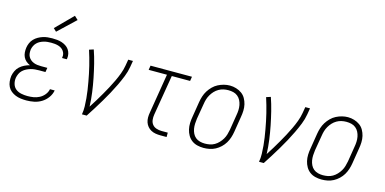

<svg xmlns="http://www.w3.org/2000/svg" viewBox="-73 -1164 3147 1571"><g transform="rotate(15 1500.0 -378.0)"><path d="M197 8Q173 8 149.5 5Q126 2 105 -6.5Q84 -15 66.5 -29Q49 -43 39 -63Q29 -83 26.5 -106.5Q24 -130 27 -154Q31 -176 41 -197.5Q51 -219 68.5 -235Q86 -251 107.5 -261.5Q129 -272 152 -278Q133 -286 118 -299Q103 -312 94.5 -330Q86 -348 84.5 -368.5Q83 -389 86 -410Q89 -430 97.5 -449.5Q106 -469 121 -484.5Q136 -500 154.5 -510.5Q173 -521 193 -527.5Q213 -534 233 -536Q253 -538 273 -538Q294 -538 314 -536Q334 -534 352.5 -528Q371 -522 387.5 -511.5Q404 -501 415 -485.5Q426 -470 430.5 -450.5Q435 -431 432 -411Q431 -409 431 -407Q431 -405 430 -403H390Q391 -405 391 -406Q391 -407 391 -409Q394 -424 390.5 -438Q387 -452 378.5 -463.5Q370 -475 358 -482.5Q346 -490 332 -494Q318 -498 303 -499.5Q288 -501 273 -501Q258 -501 242 -499.5Q226 -498 210.5 -493.5Q195 -489 180.5 -481.5Q166 -474 154 -462Q142 -450 135 -435Q128 -420 125 -405Q123 -388 124.5 -372Q126 -356 133.5 -342.5Q141 -329 153 -319Q165 -309 179.5 -303.5Q194 -298 210 -296Q226 -294 242 -294H295L289 -257H236Q219 -257 201 -255.5Q183 -254 165.5 -249Q148 -244 131 -235.5Q114 -227 100 -214Q86 -201 78 -183.5Q70 -166 67 -149Q63 -122 70.5 -96.5Q78 -71 97.5 -55.5Q117 -40 143.5 -34.5Q170 -29 197 -29Q222 -29 247.5 -33Q273 -37 297 -49.5Q321 -62 338.5 -83.5Q356 -105 361 -131H401Q395 -98 374.5 -69.5Q354 -41 324.5 -23Q295 -5 262 1.5Q229 8 197 8ZM287 -598 262 -622 403 -764 433 -736Z M667 0Q673 -34 672 -68.5Q671 -103 668 -136.5Q665 -170 660 -203.5Q655 -237 649 -270Q643 -303 636.5 -335Q630 -367 622 -399.5Q614 -432 605 -463.5Q596 -495 586 -526L623 -538Q642 -483 656 -426.5Q670 -370 681.5 -312.5Q693 -255 701 -196Q709 -137 711 -77Q732 -109 751.5 -141.5Q771 -174 790 -206.5Q809 -239 826.5 -272Q844 -305 860 -338.5Q876 -372 889 -407Q902 -442 908 -477L917 -530H957L948 -477Q941 -435 924.5 -393.5Q908 -352 888.5 -311.5Q869 -271 847.5 -231.5Q826 -192 803 -153.5Q780 -115 756 -76.5Q732 -38 707 0Z M1331 0Q1310 0 1289.5 -3.5Q1269 -7 1251.5 -16.5Q1234 -26 1221.5 -41Q1209 -56 1202.5 -75Q1196 -94 1196 -115.5Q1196 -137 1200 -158L1255 -493H1100L1106 -530H1457L1451 -493H1296L1239 -152Q1235 -129 1237.5 -106.5Q1240 -84 1253 -67.5Q1266 -51 1287.5 -44Q1309 -37 1331 -37H1384V0Z M1698 8Q1671 8 1644.5 1.5Q1618 -5 1597.5 -20.5Q1577 -36 1564 -58.5Q1551 -81 1545 -107Q1539 -133 1540 -160.5Q1541 -188 1546 -215L1567 -345Q1571 -370 1579 -395Q1587 -420 1601 -442.5Q1615 -465 1634.5 -484.5Q1654 -504 1677.5 -516Q1701 -528 1726 -534.5Q1751 -541 1777 -541Q1804 -541 1830 -533Q1856 -525 1877 -510Q1898 -495 1911 -472Q1924 -449 1930 -423.5Q1936 -398 1935 -370Q1934 -342 1929 -315L1908 -185Q1904 -160 1896 -135Q1888 -110 1874.5 -87.5Q1861 -65 1841 -46Q1821 -27 1797.5 -14.5Q1774 -2 1748.5 3Q1723 8 1698 8ZM1699 -29Q1720 -29 1741 -33Q1762 -37 1781 -48Q1800 -59 1815.5 -75.5Q1831 -92 1842 -110.5Q1853 -129 1859 -149.5Q1865 -170 1869 -191L1890 -321Q1894 -342 1895 -364Q1896 -386 1892 -407Q1888 -428 1878.5 -446.5Q1869 -465 1853 -478Q1837 -491 1816.5 -496Q1796 -501 1774 -501Q1753 -501 1732.5 -496.5Q1712 -492 1693 -481Q1674 -470 1659 -454Q1644 -438 1633 -419Q1622 -400 1616 -380Q1610 -360 1607 -339L1585 -209Q1582 -188 1581 -166Q1580 -144 1583.5 -123.5Q1587 -103 1596 -84.5Q1605 -66 1620.5 -53Q1636 -40 1657 -34.5Q1678 -29 1699 -29Z M2167 0Q2173 -34 2172 -68.5Q2171 -103 2168 -136.5Q2165 -170 2160 -203.5Q2155 -237 2149 -270Q2143 -303 2136.5 -335Q2130 -367 2122 -399.5Q2114 -432 2105 -463.5Q2096 -495 2086 -526L2123 -538Q2142 -483 2156 -426.5Q2170 -370 2181.5 -312.5Q2193 -255 2201 -196Q2209 -137 2211 -77Q2232 -109 2251.5 -141.5Q2271 -174 2290 -206.5Q2309 -239 2326.5 -272Q2344 -305 2360 -338.5Q2376 -372 2389 -407Q2402 -442 2408 -477L2417 -530H2457L2448 -477Q2441 -435 2424.5 -393.5Q2408 -352 2388.5 -311.5Q2369 -271 2347.5 -231.5Q2326 -192 2303 -153.5Q2280 -115 2256 -76.5Q2232 -38 2207 0Z M2698 8Q2671 8 2644.5 1.5Q2618 -5 2597.5 -20.5Q2577 -36 2564 -58.5Q2551 -81 2545 -107Q2539 -133 2540 -160.5Q2541 -188 2546 -215L2567 -345Q2571 -370 2579 -395Q2587 -420 2601 -442.5Q2615 -465 2634.5 -484.5Q2654 -504 2677.5 -516Q2701 -528 2726 -534.5Q2751 -541 2777 -541Q2804 -541 2830 -533Q2856 -525 2877 -510Q2898 -495 2911 -472Q2924 -449 2930 -423.5Q2936 -398 2935 -370Q2934 -342 2929 -315L2908 -185Q2904 -160 2896 -135Q2888 -110 2874.5 -87.5Q2861 -65 2841 -46Q2821 -27 2797.5 -14.5Q2774 -2 2748.5 3Q2723 8 2698 8ZM2699 -29Q2720 -29 2741 -33Q2762 -37 2781 -48Q2800 -59 2815.5 -75.5Q2831 -92 2842 -110.5Q2853 -129 2859 -149.5Q2865 -170 2869 -191L2890 -321Q2894 -342 2895 -364Q2896 -386 2892 -407Q2888 -428 2878.5 -446.5Q2869 -465 2853 -478Q2837 -491 2816.5 -496Q2796 -501 2774 -501Q2753 -501 2732.5 -496.5Q2712 -492 2693 -481Q2674 -470 2659 -454Q2644 -438 2633 -419Q2622 -400 2616 -380Q2610 -360 2607 -339L2585 -209Q2582 -188 2581 -166Q2580 -144 2583.5 -123.5Q2587 -103 2596 -84.5Q2605 -66 2620.5 -53Q2636 -40 2657 -34.5Q2678 -29 2699 -29Z"/></g></svg>

Font: Iosevka Curly Slab XLtObl
Style: Regular
Weight: 200
Italic angle: -9°
Monospace: yes
Designer: Belleve Invis
Foundry: Belleve Invis
Version: Version 11.1.0; ttfautohint (v1.8.3)